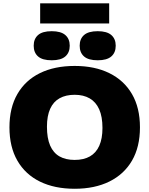

<svg xmlns="http://www.w3.org/2000/svg" viewBox="-20 -1158 924 1188"><path d="M442 10Q318 10 227.5 -34.2Q137 -78.5 87.8 -163.5Q38.5 -248.5 38.5 -370Q38.5 -491.5 87.8 -576.5Q137 -661.5 227.5 -705.8Q318 -750 442 -750Q566.5 -750 657 -705.2Q747.5 -660.5 796.8 -575.8Q846 -491 846 -370Q846 -249 796.8 -164.2Q747.5 -79.5 656.8 -34.8Q566 10 442 10ZM442 -168.5Q498 -168.5 536.2 -190.2Q574.5 -212 594.2 -256Q614 -300 614 -366Q614 -436 593.8 -481.5Q573.5 -527 535 -549.2Q496.5 -571.5 442 -571.5Q387.5 -571.5 349 -550.2Q310.5 -529 290.5 -485Q270.5 -441 270.5 -374Q270.5 -303 290.2 -257.5Q310 -212 348.2 -190.2Q386.5 -168.5 442 -168.5ZM584.5 -785Q527 -785 500 -808.8Q473 -832.5 473 -875Q473 -917.5 500 -941.2Q527 -965 584.5 -965Q641.5 -965 668.8 -941.2Q696 -917.5 696 -875Q696 -832.5 668.8 -808.8Q641.5 -785 584.5 -785ZM300 -785Q242.5 -785 215.5 -808.8Q188.5 -832.5 188.5 -875Q188.5 -917.5 215.5 -941.2Q242.5 -965 300 -965Q357 -965 384.2 -941.2Q411.5 -917.5 411.5 -875Q411.5 -832.5 384.2 -808.8Q357 -785 300 -785ZM228.5 -1013V-1137.5H655.5V-1013Z"/></svg>

Font: Encode Sans SC SemiExpanded Black
Style: Regular
Weight: 900
Width: 6
Designer: Multiple Designers
Foundry: Impallari Type
Version: Version 3.002